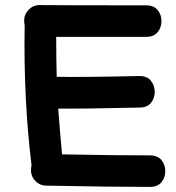

<svg xmlns="http://www.w3.org/2000/svg" viewBox="-20 -734 691 755"><path d="M569 1Q600 1 615 -17.5Q630 -36 630 -61Q630 -86 615 -104.5Q600 -123 569 -123Q426 -123 224 -127Q215 -224 209 -307Q310 -306 528 -311Q559 -311 574 -330Q589 -349 588.5 -374Q588 -399 572.5 -417.5Q557 -436 526 -435Q302 -430 203 -432Q201 -508 201 -589H554Q585 -589 600 -607.5Q615 -626 615 -651Q615 -676 600 -694.5Q585 -713 554 -713Q249 -713 138 -714Q112 -715 93.5 -696.5Q75 -678 75 -653Q75 -643 77 -634Q72 -347 104 -84Q102 -76 102 -67Q101 -41 119 -22.5Q137 -4 163 -4Q411 1 569 1Z"/></svg>

Font: Balsamiq Sans
Style: Bold
Weight: 700
Designer: Michael Angeles
Foundry: Balsamiq SRL
Version: Version 1.020; ttfautohint (v1.8.4.7-5d5b);gftools[0.9.26]